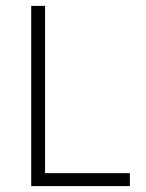

<svg xmlns="http://www.w3.org/2000/svg" viewBox="-20 -632 495 652"><path d="M86 -612H133V-44H421V0H86Z"/></svg>

Font: Athiti Light
Style: Regular
Weight: 300
Designer: CadsonDemak Team
Foundry: CadsonDemak
Version: Version 1.033